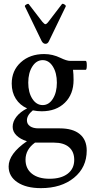

<svg xmlns="http://www.w3.org/2000/svg" viewBox="-20 -706 472 999"><path d="M216.8 -478Q204.6 -478 196.8 -492.2L109.9 -671.9Q106.9 -676.8 116.9 -682.6Q127 -688.5 129.9 -684.1L200.2 -592.8Q211.4 -580.1 215.8 -580.1Q222.2 -580.1 231.9 -592.8L301.8 -684.1Q305.2 -689 314.9 -683.1Q324.7 -677.2 321.8 -671.9L234.9 -492.2Q228.5 -478 216.8 -478ZM196.8 -127Q174.3 -127 150.9 -131.8Q120.1 -106.4 120.1 -80.1Q120.1 -60.5 136.2 -49.3Q152.3 -38.1 180.2 -38.1H291Q358.9 -38.1 395 -8.3Q431.2 21.5 431.2 77.1Q431.2 165 365 219Q298.8 272.9 192.9 272.9Q116.2 272.9 70.6 242.4Q24.9 211.9 24.9 160.2Q24.9 94.2 120.1 28.8Q85.4 18.1 65.7 -1.5Q45.9 -21 45.9 -45.9Q45.9 -73.7 65.7 -98.9Q85.4 -124 121.1 -142.1Q83.5 -158.7 62.3 -192.1Q41 -225.6 41 -271Q41 -338.9 88.4 -381.8Q135.7 -424.8 210 -424.8Q253.9 -424.8 294.9 -404.8Q327.1 -389.2 345.2 -389.2H425.8Q431.6 -389.2 431.6 -366Q431.6 -342.8 425.8 -342.8H359.9Q362.8 -320.3 362.8 -290Q362.8 -215.8 317.4 -171.4Q272 -127 196.8 -127ZM202.1 -159.2Q234.4 -159.2 255.1 -192.1Q275.9 -225.1 275.9 -275.9Q275.9 -326.7 255.1 -359.9Q234.4 -393.1 202.1 -393.1Q169.4 -393.1 148.2 -359.9Q127 -326.7 127 -275.9Q127 -225.1 148.2 -192.1Q169.4 -159.2 202.1 -159.2ZM237.8 224.1Q297.9 224.1 332 198Q366.2 171.9 366.2 126Q366.2 83 338.9 59.6Q311.5 36.1 261.2 36.1H162.1Q112.8 71.8 112.8 125Q112.8 171.4 146 197.8Q179.2 224.1 237.8 224.1Z"/></svg>

Font: Junicode SmCond Medium
Style: Regular
Weight: 500
Width: 4
Designer: Peter S. Baker
Version: Version 2.206